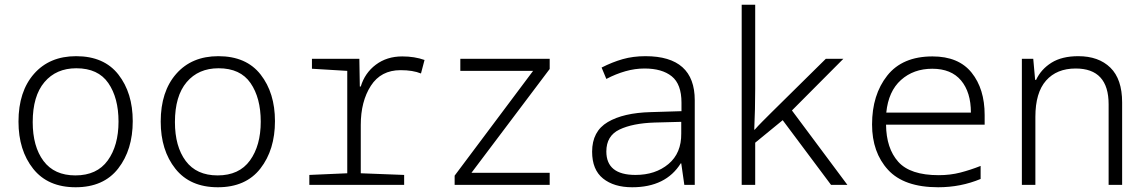

<svg xmlns="http://www.w3.org/2000/svg" viewBox="-20 -780 4840 810"><path d="M540 -269Q540 -388 479.5 -465.5Q419 -543 301 -543Q189 -543 123.5 -468.5Q58 -394 58 -267Q58 -146 120 -68Q182 10 299 10Q417 10 478.5 -69Q540 -148 540 -269ZM118 -265Q118 -375 167.5 -433.5Q217 -492 302 -492Q394 -492 437 -429.5Q480 -367 480 -267Q480 -166 434.5 -103Q389 -40 298 -40Q209 -40 163.5 -101Q118 -162 118 -265Z M1140 -269Q1140 -388 1079.5 -465.5Q1019 -543 901 -543Q789 -543 723.5 -468.5Q658 -394 658 -267Q658 -146 720 -68Q782 10 899 10Q1017 10 1078.5 -69Q1140 -148 1140 -269ZM718 -265Q718 -375 767.5 -433.5Q817 -492 902 -492Q994 -492 1037 -429.5Q1080 -367 1080 -267Q1080 -166 1034.5 -103Q989 -40 898 -40Q809 -40 763.5 -101Q718 -162 718 -265Z M1685 0V-42L1502 -49V-253Q1502 -352 1544.5 -418Q1587 -484 1670 -484Q1722 -484 1756 -470L1771 -527Q1729 -542 1677 -542Q1612 -542 1565.5 -507Q1519 -472 1502 -415H1498L1496 -532H1296V-490L1445 -481V-49L1285 -42V0Z M2299 0V-51H1969L2299 -489V-532H1922V-481H2229L1898 -39V0Z M2538 -141Q2538 -207 2593.5 -233.5Q2649 -260 2741 -263L2854 -266V-217Q2855 -134 2800 -88Q2745 -42 2661 -42Q2538 -42 2538 -141ZM2852 -91H2854L2867 0H2911V-357Q2911 -543 2703 -543Q2651 -543 2607 -530.5Q2563 -518 2518 -495L2538 -447Q2578 -468 2618.5 -479.5Q2659 -491 2699 -491Q2773 -491 2814 -458Q2855 -425 2855 -347V-311L2725 -307Q2610 -304 2544 -265Q2478 -226 2478 -140Q2478 -64 2524 -27Q2570 10 2647 10Q2789 10 2852 -91Z M3166 0V-178L3282 -273L3486 0H3555L3321 -314L3538 -532H3464L3234 -305Q3214 -285 3196.5 -267.5Q3179 -250 3164 -233H3162Q3166 -320 3166 -405V-760H3109V0Z M4117 -25V-80Q4074 -63 4031.5 -52Q3989 -41 3940 -41Q3820 -41 3769.5 -97.5Q3719 -154 3718 -254H4134V-295Q4134 -405 4079 -473.5Q4024 -542 3914 -542Q3787 -542 3723 -461Q3659 -380 3659 -255Q3659 -137 3726.5 -63.5Q3794 10 3938 10Q4033 10 4117 -25ZM3913 -490Q3993 -490 4034.5 -440.5Q4076 -391 4076 -305H3719Q3728 -395 3781 -442.5Q3834 -490 3913 -490Z M4348 0V-287Q4348 -389 4393 -440Q4438 -491 4518 -491Q4657 -491 4657 -340V0H4714V-348Q4714 -446 4664.5 -494.5Q4615 -543 4529 -543Q4460 -543 4416 -515.5Q4372 -488 4351 -443H4347L4339 -532H4291V0Z"/></svg>

Font: Noto Sans Mono UI Light
Style: Regular
Weight: 300
Designer: Monotype Design team
Foundry: Monotype Imaging Inc.
Version: 1.000